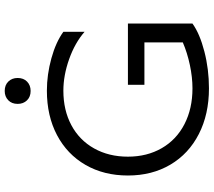

<svg xmlns="http://www.w3.org/2000/svg" viewBox="-66 -831 907 815"><g transform="rotate(-90 387.5 -423.5)"><path d="M695 -334V-60Q652 -29 576.5 -9.5Q501 10 420 10Q310 10 226 -33Q142 -76 96 -154Q50 -232 50 -334Q50 -436 95 -514Q140 -592 221.5 -635Q303 -678 410 -678Q478 -678 547 -659Q616 -640 660 -608V-518Q613 -559 544 -583.5Q475 -608 410 -608Q327 -608 263.5 -574Q200 -540 165 -477.5Q130 -415 130 -334Q130 -253 166 -190.5Q202 -128 268 -94Q334 -60 420 -60Q467 -60 519 -71Q571 -82 615 -101V-264H435V-334ZM354 -802Q354 -827 369.5 -842Q385 -857 409 -857Q434 -857 449 -841.5Q464 -826 464 -802Q464 -777 448.5 -762Q433 -747 409 -747Q384 -747 369 -762.5Q354 -778 354 -802Z"/></g></svg>

Font: Madhuban Light
Style: Regular
Weight: 300
Designer: jaikishan Patel
Foundry: MagicType
Version: Version 1.000